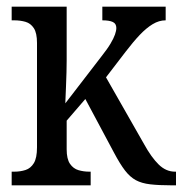

<svg xmlns="http://www.w3.org/2000/svg" viewBox="-20 -556 548 576"><path d="M15 0V-41H23Q41 -41 56.5 -46Q72 -51 81.5 -66.5Q91 -82 91 -114V-427Q91 -457 81.5 -471.5Q72 -486 56.5 -490.5Q41 -495 23 -495H15V-536H180V-374Q180 -361 179.5 -339.5Q179 -318 178 -296.5Q177 -275 176.5 -260.5Q176 -246 176 -246L283 -385Q302 -409 311.5 -425Q321 -441 325 -452.5Q329 -464 329 -472Q329 -485 318.5 -490Q308 -495 287 -495V-536H477V-495Q457 -495 438 -483.5Q419 -472 399.5 -451.5Q380 -431 357 -401L298 -324L412 -124Q434 -84 456 -62.5Q478 -41 505 -41H508V0H495Q457 0 431 -3Q405 -6 387.5 -15.5Q370 -25 355 -44.5Q340 -64 322 -98L236 -259L180 -194V-108Q180 -79 190 -64.5Q200 -50 215.5 -45.5Q231 -41 248 -41H252V0Z"/></svg>

Font: Noto Serif Condensed
Style: Regular
Weight: 400
Width: 3
Designer: Monotype Design Team
Foundry: Monotype Imaging Inc.
Version: Version 2.015